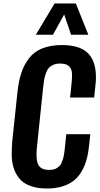

<svg xmlns="http://www.w3.org/2000/svg" viewBox="-20 -1079 576 1109"><path d="M187 -878.4 295.4 -1059.1H418L490.2 -878.4H390.6L350.6 -995.6L286.1 -878.4ZM251 9.8Q198.7 9.8 160.2 -3.4Q121.6 -16.6 98.6 -40.5Q75.7 -64.5 62.5 -98.6Q49.8 -132.8 47.9 -173.8Q47.4 -185.5 47.9 -197.3Q47.9 -228.5 50.8 -262.7L80.6 -544.4Q87.4 -610.4 103.5 -658.7Q119.6 -707 148.9 -744.1Q178.2 -781.2 225.6 -800Q272.9 -818.8 338.4 -818.8Q398.4 -818.8 439.5 -802.7Q480.5 -786.6 502 -755.4Q523.4 -724.6 530.3 -682.6Q534.2 -660.2 534.2 -633.3Q534.2 -610.4 531.2 -585L523.9 -515.6H384.8L392.1 -583.5Q396 -621.6 396 -644Q396 -657.7 394.5 -666Q386.7 -705.6 343.8 -710.9Q336.4 -711.9 327.6 -711.9Q304.7 -711.9 288.1 -704.6Q271.5 -697.3 261.7 -686.3Q252 -675.3 245.1 -655.5Q238.3 -635.7 235.1 -618.2Q231.9 -600.6 229 -572.3L193.8 -233.4Q190.9 -207 190.9 -186Q190.9 -147.9 200.7 -128.4Q215.8 -97.7 263.2 -97.7Q277.3 -97.7 288.6 -100.1Q299.8 -102.5 308.6 -108.4Q317.4 -114.3 323.7 -120.1Q330.1 -126 334.7 -137Q339.4 -147.9 342.5 -156.5Q345.7 -165 348.4 -179.9Q351.1 -194.8 352.3 -205.1Q353.5 -215.3 355.5 -233.4L362.8 -303.7H501.5L494.6 -237.8Q489.7 -192.4 479.7 -156Q469.7 -119.6 450.9 -87.9Q432.1 -56.2 405.5 -35.2Q378.9 -14.2 339.8 -2.2Q300.8 9.8 251 9.8Z"/></svg>

Font: Oswald
Style: Medium
Weight: 500
Designer: Vernon Adams
Foundry: Vernon Adams
Version: 3.0; ttfautohint (v0.94.23-7a4d-dirty) -l 8 -r 50 -G 150 -x 